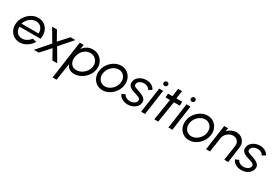

<svg xmlns="http://www.w3.org/2000/svg" viewBox="62 -1857 4747 3295"><g transform="rotate(30 2435.5 -210.0)"><path d="M208 13Q139 13 87.2 -22.5Q35.5 -58 10.2 -117.8Q-15 -177.5 -5 -250Q2.5 -305 28.8 -352.8Q55 -400.5 94.5 -436.8Q134 -473 182.2 -493.5Q230.5 -514 282 -514Q357 -514 409.8 -475Q462.5 -436 485 -369.5Q507.5 -303 490.5 -221H76Q71 -154.5 108.8 -110Q146.5 -65.5 212 -65Q259 -65 302 -89.5Q345 -114 377 -156.5L455 -138Q415.5 -71.5 349.2 -29.2Q283 13 208 13ZM77.5 -283H416Q420.5 -327 403.8 -363.5Q387 -400 354.5 -422Q322 -444 278 -444Q234 -444 193.2 -422.5Q152.5 -401 122 -364.5Q91.5 -328 77.5 -283Z M488 0 706.5 -251 560 -501H656L758 -318L924 -501H1020.5L802.5 -251L950 0H854L751 -185L584 0Z M1081 250H1003L1108.5 -500H1186.5L1170 -411Q1204 -457 1252.8 -485Q1301.5 -513 1361.5 -513Q1434 -513 1488.8 -477.5Q1543.5 -442 1570.5 -382.2Q1597.5 -322.5 1587.5 -250Q1580 -195.5 1552.8 -147.5Q1525.5 -99.5 1484.2 -63.2Q1443 -27 1392.5 -6.5Q1342 14 1287.5 14Q1227.5 14 1188.8 -14.2Q1150 -42.5 1132.5 -88ZM1356 -437.5Q1306 -437.5 1264.2 -412.2Q1222.5 -387 1194.8 -344.5Q1167 -302 1158 -250Q1149 -198.5 1161.8 -155.8Q1174.5 -113 1207 -87.5Q1239.5 -62 1290.5 -62Q1340.5 -62 1386.8 -87Q1433 -112 1466 -154.8Q1499 -197.5 1508 -250Q1517 -301.5 1499.5 -344Q1482 -386.5 1444.5 -412Q1407 -437.5 1356 -437.5Z M1850.5 13Q1781.5 13 1729.8 -22.5Q1678 -58 1652.8 -117.8Q1627.5 -177.5 1637.5 -250Q1645 -305 1671.2 -352.8Q1697.5 -400.5 1737 -436.8Q1776.5 -473 1824.8 -493.5Q1873 -514 1924.5 -514Q1993.5 -514 2045.2 -478.5Q2097 -443 2122.5 -383Q2148 -323 2137.5 -250Q2130 -195.5 2103.8 -148Q2077.5 -100.5 2038 -64.2Q1998.5 -28 1950.5 -7.5Q1902.5 13 1850.5 13ZM1854.5 -65Q1903 -65 1946.5 -90.5Q1990 -116 2020.5 -158.2Q2051 -200.5 2059.5 -250Q2068.5 -300.5 2053 -342.8Q2037.5 -385 2003 -410.5Q1968.5 -436 1920.5 -436Q1872 -436 1828.2 -410.2Q1784.5 -384.5 1754.5 -342.2Q1724.5 -300 1715.5 -250Q1706 -198.5 1722.2 -156.5Q1738.5 -114.5 1773.2 -89.8Q1808 -65 1854.5 -65Z M2340.5 9.5Q2299.5 8 2263 -5.8Q2226.5 -19.5 2201 -43.2Q2175.5 -67 2167 -98L2235.5 -127Q2241.5 -99.5 2276.5 -79.2Q2311.5 -59 2351.5 -59Q2394.5 -59 2432.5 -79.8Q2470.5 -100.5 2477.5 -137Q2482.5 -163 2468 -177.8Q2453.5 -192.5 2429 -201.5Q2404.5 -210.5 2379 -218Q2329 -231.5 2290.8 -249.5Q2252.5 -267.5 2232.8 -295.5Q2213 -323.5 2219 -367Q2225 -413 2255.2 -446.8Q2285.5 -480.5 2329.8 -498.8Q2374 -517 2422 -517Q2483 -517 2529 -490.8Q2575 -464.5 2592.5 -420.5L2527.5 -383.5Q2520 -411.5 2489.2 -429.5Q2458.5 -447.5 2422.5 -448Q2376.5 -449 2338.2 -428.5Q2300 -408 2293 -368.5Q2288 -342 2301.8 -328.5Q2315.5 -315 2341 -306.8Q2366.5 -298.5 2397 -288Q2440.5 -273.5 2478 -254.8Q2515.5 -236 2536.2 -208Q2557 -180 2550.5 -138Q2544.5 -92.5 2513 -58.5Q2481.5 -24.5 2435.8 -6.5Q2390 11.5 2340.5 9.5Z M2683 -500H2761L2690.5 0H2612.5ZM2737.5 -584Q2719 -584 2707 -596.2Q2695 -608.5 2696.5 -627Q2697.5 -645.5 2711.2 -657.8Q2725 -670 2743.5 -670Q2761.5 -670 2773.2 -657.8Q2785 -645.5 2784 -627Q2782.5 -608.5 2769.2 -596.2Q2756 -584 2737.5 -584Z M3134.5 -422H3018.5L2951.5 0H2873.5L2940.5 -422H2852.5L2856.5 -500H2944.5L2966 -657H3044L3022.5 -500H3138.5Z M3224 -500H3302L3231.5 0H3153.5ZM3278.5 -584Q3260 -584 3248 -596.2Q3236 -608.5 3237.5 -627Q3238.5 -645.5 3252.2 -657.8Q3266 -670 3284.5 -670Q3302.5 -670 3314.2 -657.8Q3326 -645.5 3325 -627Q3323.5 -608.5 3310.2 -596.2Q3297 -584 3278.5 -584Z M3564 13Q3495 13 3443.2 -22.5Q3391.5 -58 3366.2 -117.8Q3341 -177.5 3351 -250Q3358.5 -305 3384.8 -352.8Q3411 -400.5 3450.5 -436.8Q3490 -473 3538.2 -493.5Q3586.5 -514 3638 -514Q3707 -514 3758.8 -478.5Q3810.5 -443 3836 -383Q3861.5 -323 3851 -250Q3843.5 -195.5 3817.2 -148Q3791 -100.5 3751.5 -64.2Q3712 -28 3664 -7.5Q3616 13 3564 13ZM3568 -65Q3616.5 -65 3660 -90.5Q3703.5 -116 3734 -158.2Q3764.5 -200.5 3773 -250Q3782 -300.5 3766.5 -342.8Q3751 -385 3716.5 -410.5Q3682 -436 3634 -436Q3585.5 -436 3541.8 -410.2Q3498 -384.5 3468 -342.2Q3438 -300 3429 -250Q3419.5 -198.5 3435.8 -156.5Q3452 -114.5 3486.8 -89.8Q3521.5 -65 3568 -65Z M4381.5 -310.5 4338.5 0H4260.5L4303.5 -293.5Q4310.5 -333 4297.2 -365Q4284 -397 4255.2 -416Q4226.5 -435 4187.5 -435Q4148.5 -435 4113 -416Q4077.5 -397 4052.5 -365Q4027.5 -333 4020.5 -293.5L3977.5 0H3899.5L3970 -500H4048L4035.5 -435Q4069 -471 4114 -492.5Q4159 -514 4207.5 -514Q4264 -514 4306.2 -486.5Q4348.5 -459 4369.2 -413Q4390 -367 4381.5 -310.5Z M4591 9.5Q4550 8 4513.5 -5.8Q4477 -19.5 4451.5 -43.2Q4426 -67 4417.5 -98L4486 -127Q4492 -99.5 4527 -79.2Q4562 -59 4602 -59Q4645 -59 4683 -79.8Q4721 -100.5 4728 -137Q4733 -163 4718.5 -177.8Q4704 -192.5 4679.5 -201.5Q4655 -210.5 4629.5 -218Q4579.5 -231.5 4541.2 -249.5Q4503 -267.5 4483.2 -295.5Q4463.5 -323.5 4469.5 -367Q4475.5 -413 4505.8 -446.8Q4536 -480.5 4580.2 -498.8Q4624.5 -517 4672.5 -517Q4733.5 -517 4779.5 -490.8Q4825.5 -464.5 4843 -420.5L4778 -383.5Q4770.5 -411.5 4739.8 -429.5Q4709 -447.5 4673 -448Q4627 -449 4588.8 -428.5Q4550.5 -408 4543.5 -368.5Q4538.5 -342 4552.2 -328.5Q4566 -315 4591.5 -306.8Q4617 -298.5 4647.5 -288Q4691 -273.5 4728.5 -254.8Q4766 -236 4786.8 -208Q4807.5 -180 4801 -138Q4795 -92.5 4763.5 -58.5Q4732 -24.5 4686.2 -6.5Q4640.5 11.5 4591 9.5Z"/></g></svg>

Font: Urbanist
Style: Italic
Weight: 400
Italic angle: -8°
Designer: Corey Hu
Foundry: Corey Hu
Version: Version 1.330; ttfautohint (v1.8.4.7-5d5b)